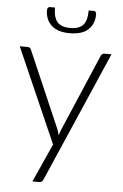

<svg xmlns="http://www.w3.org/2000/svg" viewBox="-59 -750 620 968"><g transform="rotate(5 251.0 -266.0)"><path d="M19.5 0ZM198 160Q195 167 190.2 171.5Q185.5 176 176.5 176H142.5L230 -18.5L19.5 -497.5H59Q66.5 -497.5 71 -493.8Q75.5 -490 77 -485.5L244.5 -98.5Q247.5 -91 249.8 -83.2Q252 -75.5 254 -67.5Q256.5 -75.5 259.2 -83.2Q262 -91 265 -98.5L430.5 -485.5Q433 -491 437.5 -494.2Q442 -497.5 447.5 -497.5H484ZM265 -611.5Q310 -611.5 330 -634.2Q350 -657 350 -707.5H377Q382.5 -707.5 385.8 -702.8Q389 -698 389 -691Q389 -643 358 -614Q327 -585 265 -585Q203 -585 171.8 -614Q140.5 -643 140.5 -691Q140.5 -698 144 -702.8Q147.5 -707.5 153 -707.5H179.5Q179.5 -657 199.5 -634.2Q219.5 -611.5 265 -611.5Z"/></g></svg>

Font: Lato Light
Style: Regular
Weight: 300
Designer: Lukasz Dziedzic
Foundry: tyPoland Lukasz Dziedzic
Version: Version 2.007; 2014-02-27